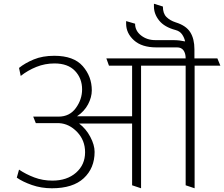

<svg xmlns="http://www.w3.org/2000/svg" viewBox="-20 -993 1201 1029"><path d="M688 0V-331H404Q441 -303 464 -259.5Q487 -216 487 -179Q487 -92 429 -38Q371 16 258 16Q201 16 151 -1.5Q101 -19 70 -41L82 -84Q119 -59 164 -42Q209 -25 261 -25Q339 -25 387.5 -67.5Q436 -110 436 -177Q436 -241 393.5 -285.5Q351 -330 297 -333H172L158 -368H294Q353 -368 386.5 -414Q420 -460 420 -514Q420 -573 382 -613Q344 -653 272 -653Q221 -653 175 -634.5Q129 -616 91 -586L82 -629Q114 -655 161 -674.5Q208 -694 271 -694Q375 -694 423.5 -638.5Q472 -583 472 -509Q472 -472 452 -434Q432 -396 393 -370H688V-641H564L550 -680H975Q975 -707 963.5 -723Q952 -739 929 -739H818Q740 -739 698 -777Q656 -815 656 -866V-880L704 -866Q704 -828 736 -803Q768 -778 812 -778H905Q926 -778 942.5 -776Q959 -774 972 -771Q968 -791 956 -808.5Q944 -826 921 -832Q861 -848 833 -883Q805 -918 805 -958V-973L853 -958Q853 -921 872 -902Q891 -883 922 -873Q977 -856 999.5 -820.5Q1022 -785 1022 -729V-680H1145L1161 -641H1023V16L975 0V-641H736V16Z"/></svg>

Font: Palanquin Thin
Style: Regular
Weight: 250
Designer: Pria Ravichandran
Version: Version 1.001